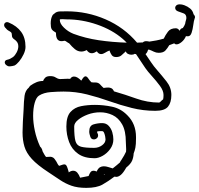

<svg xmlns="http://www.w3.org/2000/svg" viewBox="-50 -772 942 907"><g transform="rotate(-90 420.5 -318.0)"><path d="M787 131Q776 127 756 124.5Q736 122 719.5 116.5Q703 111 703 99Q703 92 704 90Q687 83 676 69.5Q665 56 665 46Q665 37 670 35L661 11Q647 3 636 -7Q625 -17 625 -39Q625 -51 630.5 -62Q636 -73 640 -84V-89Q632 -91 627 -94Q622 -97 619 -101Q600 -88 580.5 -75Q561 -62 543 -46Q519 -25 490 -2Q461 21 426 21Q390 21 370.5 5Q351 -11 351 -55Q351 -112 364.5 -166Q378 -220 396.5 -272Q415 -324 428.5 -377.5Q442 -431 442 -488Q442 -514 439.5 -548Q437 -582 423 -604Q415 -617 389 -624.5Q363 -632 327 -632Q295 -632 257 -624Q219 -616 182 -599Q177 -593 169 -590L159 -587Q152 -583 145.5 -579.5Q139 -576 133 -571Q133 -565 133.5 -560.5Q134 -556 134 -551Q134 -544 130 -537.5Q126 -531 111 -522Q107 -520 100.5 -516.5Q94 -513 91 -509Q94 -500 96 -494.5Q98 -489 98 -484Q98 -479 93.5 -475.5Q89 -472 76 -468L62 -464H60Q68 -453 68 -443Q68 -431 58.5 -423Q49 -415 35 -410Q37 -400 39 -390Q41 -380 43 -370Q54 -366 61 -361Q68 -356 68 -346Q68 -339 64 -332L68 -330Q80 -324 84.5 -316Q89 -308 89 -298Q89 -288 85.5 -277.5Q82 -267 79 -256Q86 -247 93 -238.5Q100 -230 107 -222Q110 -221 113.5 -219Q117 -217 119 -215Q142 -200 158 -193Q169 -192 180.5 -193Q192 -194 203 -194Q256 -194 287 -211.5Q318 -229 331 -257Q344 -285 344 -315Q344 -346 333.5 -374Q323 -402 308 -420Q293 -438 277 -438Q229 -438 208 -432Q187 -426 181.5 -406Q176 -386 176 -344Q176 -323 188 -306.5Q200 -290 216 -290Q220 -290 229 -291.5Q238 -293 246.5 -296.5Q255 -300 255 -306Q255 -312 255 -317.5Q255 -323 253 -330Q250 -330 247 -329Q244 -328 241 -326Q230 -323 223 -329.5Q216 -336 216 -345Q216 -358 229 -362Q235 -364 241 -365.5Q247 -367 253 -367Q281 -367 287 -346.5Q293 -326 293 -306Q293 -287 280 -275Q267 -263 249.5 -258Q232 -253 216 -253Q191 -253 170.5 -268Q150 -283 138.5 -303.5Q127 -324 127 -342Q127 -390 148 -419.5Q169 -449 203.5 -462Q238 -475 277 -475Q324 -475 345.5 -455.5Q367 -436 373 -405.5Q379 -375 379 -340Q379 -300 370.5 -259.5Q362 -219 332 -189L329 -186Q289 -146 227 -146H220Q192 -146 177 -149Q162 -152 150 -157Q131 -158 115.5 -164.5Q100 -171 83 -192Q58 -206 48.5 -217.5Q39 -229 39 -239Q39 -245 40 -248Q18 -277 2.5 -304.5Q-13 -332 -13 -381Q-13 -422 -3 -450.5Q7 -479 24 -504.5Q41 -530 61 -560Q95 -612 123.5 -638Q152 -664 182 -673Q212 -682 249 -682Q272 -682 298.5 -680.5Q325 -679 357 -677Q397 -676 422 -672.5Q447 -669 461 -652Q464 -651 470 -645Q480 -631 486 -616.5Q492 -602 492 -585Q501 -582 508 -574.5Q515 -567 515 -551Q515 -535 508.5 -525.5Q502 -516 501 -505Q501 -491 502 -480.5Q503 -470 502 -457Q513 -450 513 -439Q513 -430 507.5 -421.5Q502 -413 496 -407Q494 -407 494 -404Q514 -393 514 -385Q514 -378 504 -371.5Q494 -365 486 -357Q485 -353 485 -348.5Q485 -344 485 -339Q485 -324 476 -316Q467 -308 459 -299Q460 -293 460.5 -287.5Q461 -282 461 -277Q461 -269 457.5 -262Q454 -255 443 -250Q428 -198 409 -145Q390 -92 390 -36Q393 -31 397.5 -27Q402 -23 405 -18Q409 -17 414 -16.5Q419 -16 426 -16Q446 -16 469 -33Q492 -50 514.5 -70.5Q537 -91 553 -102L619 -146V-147L620 -153Q616 -158 616 -168Q616 -176 620 -184Q624 -192 632 -194L631 -195Q621 -206 613 -215Q605 -224 605 -240Q605 -254 614 -260.5Q623 -267 635 -271H636Q632 -282 625.5 -292Q619 -302 619 -311Q619 -323 632 -331Q628 -337 625.5 -343Q623 -349 623 -355Q623 -369 638 -379Q631 -392 631 -404Q631 -421 642.5 -435Q654 -449 670 -462Q672 -467 677 -473.5Q682 -480 682 -484Q681 -488 680.5 -491.5Q680 -495 680 -498Q680 -524 717 -524H720Q729 -540 737 -544.5Q745 -549 764 -549Q775 -549 784.5 -547Q794 -545 803 -540Q806 -538 810 -532Q820 -522 820.5 -506Q821 -490 821 -473Q821 -377 783 -289.5Q745 -202 673 -141Q673 -135 673.5 -128.5Q674 -122 674 -114Q680 -108 680 -98Q680 -94 679.5 -90.5Q679 -87 678 -83Q680 -67 683.5 -49.5Q687 -32 692 -15Q709 -7 725 5Q741 17 741 42Q741 53 729 60Q741 65 742 75Q747 79 752 81.5Q757 84 762 86Q770 87 783 91Q785 91 786.5 91.5Q788 92 789 92Q807 92 811.5 78.5Q816 65 821 52Q826 39 838 39Q844 39 849 44.5Q854 50 854 61Q854 71 850 82Q844 98 834 110Q824 122 807 126Q803 130 798 132Q793 134 787 131ZM673 -190Q678 -195 682.5 -199.5Q687 -204 691 -209Q734 -259 758.5 -330Q783 -401 783 -473Q783 -478 783.5 -483.5Q784 -489 784 -494Q784 -502 783 -505Q783 -505 782.5 -505.5Q782 -506 780 -506Q763 -506 744 -486.5Q725 -467 715 -442Q694 -386 684.5 -322Q675 -258 673 -190ZM52 -292Q52 -295 51 -297L48 -298ZM653 -668Q637 -668 618 -677Q599 -686 584.5 -698Q570 -710 565 -720Q564 -723 562.5 -730.5Q561 -738 561 -742V-744Q561 -752 567 -759Q573 -766 580 -766Q590 -766 592.5 -753.5Q595 -741 605 -727Q613 -717 627.5 -709.5Q642 -702 656 -702Q664 -702 671 -705Q681 -710 688.5 -721Q696 -732 705 -732Q718 -732 722 -736.5Q726 -741 729.5 -748Q733 -755 741 -761Q748 -769 756 -769Q764 -769 768 -762.5Q772 -756 768 -747Q752 -709 724 -688.5Q696 -668 653 -668Z"/></g></svg>

Font: Are You Serious
Style: Regular
Weight: 400
Designer: Robert E. Leuschke
Foundry: Robert E. Leuschke
Version: Version 1.100